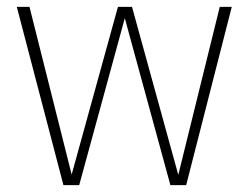

<svg xmlns="http://www.w3.org/2000/svg" viewBox="-20 -540 725 560"><path d="M656 -520 523 0H477L344 -487L211 0H165L29 -520H66L189 -31L324 -520H365L500 -30L621 -520Z"/></svg>

Font: Fira Sans UltraLight
Style: Regular
Weight: 200
Designer: Carrois Corporate & Edenspiekermann AG
Foundry: Carrois Corporate GbR & Edenspiekermann AG
Version: Version 4.106;PS 004.106;hotconv 1.0.70;makeotf.lib2.5.58329